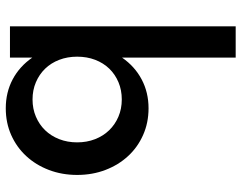

<svg xmlns="http://www.w3.org/2000/svg" viewBox="-106 -716 836 665"><g transform="rotate(90 312.5 -384.0)"><path d="M180 -781.8V-388.2Q210.5 -432.3 255.5 -456.1Q300.5 -480 355.5 -480Q405.9 -480 448.2 -461.1Q490.5 -442.3 521.1 -409.1Q551.8 -375.9 569.1 -330.7Q586.4 -285.5 586.4 -232.7Q586.4 -180 569.1 -134.8Q551.8 -89.5 521.1 -56.4Q490.5 -23.2 448.2 -4.3Q405.9 14.5 355.5 14.5Q300.5 14.5 255.5 -9.3Q210.5 -33.2 180 -77.3V0H71.8V-781.8ZM325 -78.2Q357.3 -78.2 384.5 -89.8Q411.8 -101.4 431.6 -121.8Q451.4 -142.3 462.5 -170.7Q473.6 -199.1 473.6 -232.7Q473.6 -266.4 462.5 -294.8Q451.4 -323.2 431.6 -343.6Q411.8 -364.1 384.5 -375.7Q357.3 -387.3 325 -387.3Q292.7 -387.3 265.5 -375.9Q238.2 -364.5 218.4 -344.1Q198.6 -323.6 187.7 -295.2Q176.8 -266.8 176.8 -232.7Q176.8 -199.1 187.7 -170.7Q198.6 -142.3 218.4 -121.8Q238.2 -101.4 265.5 -89.8Q292.7 -78.2 325 -78.2Z"/></g></svg>

Font: Spartan MB SemBd
Style: Regular
Weight: 600
Designer: Matt Bailey, Mirko Velimirovic
Foundry: Matt Bailey
Version: Version 1.005